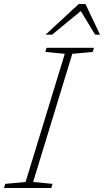

<svg xmlns="http://www.w3.org/2000/svg" viewBox="-47 -936 518 956"><path d="M275.5 -668 178.5 -677.5 185 -698H421L414.5 -677.5L313 -668L118 -30L214.5 -20.5L208.5 0H-27L-21 -20.5L80.5 -30ZM180 -763.5 345 -916H378.5L451 -763.5H426.5L350.5 -889H365L212.5 -763.5Z"/></svg>

Font: Newsreader 9pt ExtraLight
Style: Italic
Weight: 250
Italic angle: -17°
Designer: Hugues Gentile
Foundry: Production Type
Version: Version 1.003